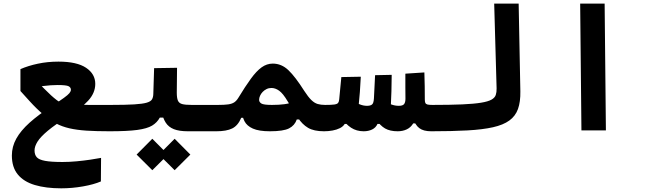

<svg xmlns="http://www.w3.org/2000/svg" viewBox="-20 -713 3556 1050"><path d="M314.9 316.9Q231 316.9 170.4 298.8Q109.9 280.8 77.4 241.2Q44.9 201.7 44.9 137.2Q44.9 88.9 69.1 45.2Q93.3 1.5 142.3 -42.5Q191.4 -86.4 266.6 -135.3Q308.1 -162.1 329.8 -178Q351.6 -193.8 359.6 -203.6Q367.7 -213.4 367.7 -222.2Q367.7 -234.9 355 -241.5Q342.3 -248 294.4 -248Q258.8 -248 214.8 -242.4Q170.9 -236.8 139.6 -228.5L168.9 -280.8Q204.6 -245.1 224.9 -224.9Q245.1 -204.6 259.5 -191.4Q273.9 -178.2 291.5 -164.6Q305.7 -153.8 329.3 -148.2Q353 -142.6 388.4 -140.9Q423.8 -139.2 472.9 -139.2Q522 -139.2 586.9 -139.2Q625.5 -139.2 635 -120.8Q644.5 -102.5 644.5 -67.9Q644.5 -26.4 631.6 -10.7Q618.7 4.9 579.1 4.9Q506.8 4.9 453.6 1.5Q400.4 -2 360.1 -11.2Q319.8 -20.5 286.9 -37.6Q253.9 -54.7 221.7 -82.5Q197.8 -103 179.9 -120.4Q162.1 -137.7 142.1 -159.7Q122.1 -181.6 91.8 -215.3V-335Q134.3 -353.5 187.3 -364.7Q240.2 -376 299.8 -376Q400.4 -376 450.7 -342.3Q501 -308.6 501 -254.4Q501 -204.6 462.2 -162.4Q423.3 -120.1 351.6 -75.2Q281.2 -31.2 241.5 2Q201.7 35.2 185.3 61.3Q168.9 87.4 168.9 109.9Q168.9 133.3 181.2 147Q193.4 160.6 226.6 166.7Q259.8 172.9 321.8 172.9Q358.9 172.9 398.7 169.2Q438.5 165.5 473.9 160.2Q509.3 154.8 532.7 150.4L531.7 279.3Q493.2 295.9 433.8 306.4Q374.5 316.9 314.9 316.9Z M580.1 4.9 585.9 -139.2Q667 -139.2 713.9 -142.1Q760.7 -145 782.7 -151.6Q804.7 -158.2 811.3 -169.7Q817.9 -181.2 818.4 -198.7L822.8 -340.3L948.2 -342.3L946.8 -206.5Q946.8 -178.2 941.4 -153.1Q936 -127.9 925.8 -107.2Q915.5 -86.4 900.4 -69.8H854Q838.9 -42.5 811.8 -26.1Q784.7 -9.8 730.7 -2.4Q676.8 4.9 580.1 4.9ZM1166 4.9Q1144 4.9 1112.8 4.9Q1081.5 4.9 1052.5 4.9Q1023.4 4.9 1007.3 4.9Q960 4.9 930.9 -6.6Q901.9 -18.1 886.5 -42Q871.1 -65.9 863.8 -102.1L946.8 -206.5Q946.8 -178.2 952.6 -163.6Q958.5 -148.9 975.8 -144Q993.2 -139.2 1028.3 -139.2Q1060.5 -139.2 1096.2 -139.2Q1131.8 -139.2 1171.9 -139.2Q1190.4 -139.2 1199.5 -124Q1208.5 -108.9 1208.5 -75.7Q1208.5 -34.2 1196 -14.6Q1183.6 4.9 1166 4.9ZM935.1 217.8 849.1 132.3 935.1 45.9 1021 132.3ZM813 217.8 727.1 132.3 813 45.9 898.9 132.3Z M1163.1 4.9Q1149.9 4.9 1143.8 -9.3Q1137.7 -23.4 1137.7 -56.2Q1137.7 -69.8 1141.4 -89.4Q1145 -108.9 1152.8 -124Q1160.6 -139.2 1171.9 -139.2Q1207 -139.2 1227.8 -142.1Q1248.5 -145 1261 -153.3Q1273.4 -161.6 1283.2 -177.7Q1321.8 -241.2 1352.1 -282.7Q1382.3 -324.2 1410.6 -344.7Q1439 -365.2 1471.7 -365.2Q1519.5 -365.2 1557.4 -329.1Q1595.2 -293 1644 -215.8Q1665.5 -182.6 1682.6 -166Q1699.7 -149.4 1717.3 -144.3Q1734.9 -139.2 1757.8 -139.2Q1776.4 -139.2 1785.4 -121.1Q1794.4 -103 1794.4 -65.9Q1794.4 -24.4 1782 -9.8Q1769.5 4.9 1752 4.9Q1696.8 4.9 1664.8 -13.9Q1632.8 -32.7 1608.9 -69.6Q1585 -106.4 1552.7 -159.7Q1527.8 -201.7 1506.8 -216.8Q1485.8 -231.9 1464.4 -231.9Q1449.7 -231.9 1437.5 -225.8Q1425.3 -219.7 1416.3 -210.2Q1407.2 -200.7 1402.1 -189.2Q1397 -177.7 1397 -167Q1397 -154.8 1409.2 -147Q1421.4 -139.2 1467.3 -139.2Q1506.3 -139.2 1536.6 -143.3Q1566.9 -147.5 1602.5 -161.1L1631.3 -59.6H1603Q1591.8 -26.9 1560.8 -11Q1529.8 4.9 1456.1 4.9Q1396 4.9 1363 -9.8Q1330.1 -24.4 1316.9 -50.3Q1303.7 -76.2 1303.7 -109.9L1328.6 -90.8Q1326.2 -85 1323.5 -79.6Q1320.8 -74.2 1317.9 -68.8H1299.3Q1281.2 -25.9 1249.8 -10.5Q1218.3 4.9 1163.1 4.9Z M1968.8 4.9Q1929.7 4.9 1899.9 -14.6Q1870.1 -34.2 1843.3 -73.2L1897 -167Q1927.7 -150.4 1947.5 -142.3Q1967.3 -134.3 1986.8 -134.3Q2005.4 -134.3 2014.4 -141.4Q2023.4 -148.4 2024.9 -174.8Q2026.4 -206.5 2028.1 -238.3Q2029.8 -270 2031.2 -301.8L2122.1 -303.7Q2121.6 -259.8 2120.6 -214.4Q2119.6 -168.9 2117.2 -128.9Q2115.2 -97.7 2105 -74.2Q2094.7 -50.8 2083 -35.2H2044.4Q2035.2 -14.6 2015.1 -4.9Q1995.1 4.9 1968.8 4.9ZM1752 4.9 1757.8 -139.2Q1792 -139.2 1807.9 -141.4Q1823.7 -143.6 1828.9 -150.1Q1834 -156.7 1835 -169.4Q1837.9 -199.7 1840.8 -230.5Q1843.8 -261.2 1846.7 -291.5L1953.1 -293.5Q1951.2 -251.5 1948 -209.2Q1944.8 -167 1940.4 -125Q1937.5 -95.7 1925.8 -73Q1914.1 -50.3 1896.5 -35.2H1865.2Q1856.4 -21 1838.9 -12.2Q1821.3 -3.4 1798.8 0.7Q1776.4 4.9 1752 4.9ZM2154.8 4.9Q2112.8 4.9 2085.9 -10.5Q2059.1 -25.9 2036.6 -60.1L2076.2 -161.1Q2100.1 -148.9 2120.4 -141.6Q2140.6 -134.3 2160.6 -134.3Q2182.6 -134.3 2189.9 -143.8Q2197.3 -153.3 2197.3 -173.3Q2197.3 -200.7 2196.8 -235.6Q2196.3 -270.5 2196.8 -310.1L2300.8 -316.9Q2302.2 -273.9 2302.7 -240.5Q2303.2 -207 2303.2 -168.9Q2303.2 -157.2 2298.8 -134Q2294.4 -110.8 2286.1 -85Q2277.8 -59.1 2265.1 -38.1H2239.7Q2226.1 -15.6 2204.1 -5.4Q2182.1 4.9 2154.8 4.9ZM2337.9 4.9Q2295.4 4.9 2272.7 -12.5Q2250 -29.8 2235.8 -72.3L2303.2 -168.9Q2303.2 -157.2 2305.9 -150.6Q2308.6 -144 2317.1 -141.6Q2325.7 -139.2 2343.8 -139.2Q2362.3 -139.2 2371.3 -124Q2380.4 -108.9 2380.4 -75.7Q2380.4 -34.2 2367.9 -14.6Q2355.5 4.9 2337.9 4.9Z M2337.9 4.9Q2323.7 4.9 2316.7 -12.5Q2309.6 -29.8 2309.6 -70.8Q2309.6 -110.4 2319.3 -124.8Q2329.1 -139.2 2343.8 -139.2Q2442.9 -139.2 2507.8 -142.1Q2572.8 -145 2611.1 -151.4Q2649.4 -157.7 2667.7 -168Q2686 -178.2 2691.2 -193.6Q2696.3 -209 2695.8 -229.5L2682.6 -693.4H2816.4L2825.7 -213.4Q2826.7 -155.8 2812.7 -116.9Q2798.8 -78.1 2765.6 -54Q2732.4 -29.8 2676 -17.1Q2619.6 -4.4 2536.1 0.2Q2452.6 4.9 2337.9 4.9Z M3159.7 0 3152.8 -693.4H3286.6L3293.5 0Z"/></svg>

Font: Cascadia Code
Style: Regular
Weight: 400
Monospace: yes
Designer: Aaron Bell
Foundry: Saja Typeworks
Version: Version 2106.017